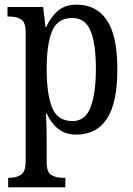

<svg xmlns="http://www.w3.org/2000/svg" viewBox="-20 -566 569 823"><path d="M15 237V196H22Q49 196 69.5 183.5Q90 171 90 124V-427Q90 -471 70.5 -483Q51 -495 23 -495H12V-536H165L175 -450H178Q197 -493 228 -519.5Q259 -546 309 -546Q393 -546 438 -479.5Q483 -413 483 -269Q483 -124 438 -56.5Q393 11 307 11Q260 11 229 -14Q198 -39 180 -80H177Q180 -28 180 34V129Q180 173 200.5 184.5Q221 196 247 196H260V237ZM291 -47Q345 -47 368 -105.5Q391 -164 391 -272Q391 -379 368 -434Q345 -489 290 -489Q226 -489 203 -432Q180 -375 180 -271Q180 -164 203 -105.5Q226 -47 291 -47Z"/></svg>

Font: Noto Serif Ethiopic Condensed
Style: Regular
Weight: 400
Width: 3
Designer: Monotype Design Team
Foundry: Monotype Imaging Inc.
Version: Version 2.102; ttfautohint (v1.8.4.7-5d5b)